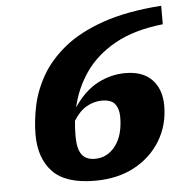

<svg xmlns="http://www.w3.org/2000/svg" viewBox="-53 -784 836 848"><g transform="rotate(-5 365.5 -360.0)"><path d="M692.5 -731.5V-649.5Q564 -635.5 479 -587.8Q394 -540 345.8 -469.8Q297.5 -399.5 279 -317Q327.5 -388.5 386.5 -418.8Q445.5 -449 508 -449Q586.5 -449 627 -406Q667.5 -363 667.5 -291Q667.5 -205.5 626 -136.5Q584.5 -67.5 509.8 -27.2Q435 13 335 13Q205 13 147.5 -47.2Q90 -107.5 90 -212Q90 -273 104 -340Q118 -407 155 -471.8Q192 -536.5 259.5 -591.5Q327 -646.5 433 -683.5Q539 -720.5 692.5 -731.5ZM265.5 -191Q265.5 -133.5 284.5 -108.5Q303.5 -83.5 342 -83.5Q398 -83.5 433.8 -130.5Q469.5 -177.5 469.5 -258Q469.5 -293.5 453.2 -315.2Q437 -337 394.5 -337Q359.5 -337 327 -318.5Q294.5 -300 269 -258.5Q265.5 -225.5 265.5 -191Z"/></g></svg>

Font: Newsreader Caption
Style: Bold Italic
Weight: 700
Italic angle: -17°
Designer: Hugues Gentile
Foundry: Production Type
Version: Version 1.001